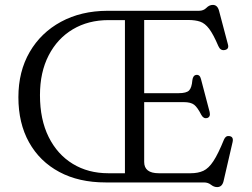

<svg xmlns="http://www.w3.org/2000/svg" viewBox="-20 -744 1028 783"><path d="M418 -700H791.5Q810 -700 821.8 -712Q833.5 -724 848 -724Q866.5 -724 873 -701L909.5 -563Q915 -543.5 896.5 -540Q879 -536.5 870.5 -556Q850 -604 833 -626.5Q816 -649 796 -655.8Q776 -662.5 747 -662.5H568V-364H708.5Q740 -364 751 -375Q762 -386 764.5 -417Q767 -436.5 780 -438.5Q795 -440.5 799.5 -422L835 -287Q839.5 -267 824.5 -262.5Q810 -259 801 -275.5Q785.5 -306 771.8 -316.8Q758 -327.5 729.5 -327.5H568V-83.5Q568 -37.5 627.5 -37.5H757.5Q788 -37.5 809.5 -47.5Q831 -57.5 850.2 -86.8Q869.5 -116 893.5 -175Q900.5 -191.5 915.5 -189Q933.5 -186.5 928.5 -164.5L891.5 -4.5Q885.5 19 865.5 19Q852.5 19 840.5 9.5Q828.5 0 811.5 0H411Q301.5 0 221.8 -42.8Q142 -85.5 98.5 -163.5Q55 -241.5 55 -347.5Q55 -452.5 101 -531.8Q147 -611 228.8 -655.2Q310.5 -699.5 418 -700ZM143 -356Q143 -256.5 178.5 -185.2Q214 -114 276.8 -75.8Q339.5 -37.5 421.5 -37.5H489.5V-662H422.5Q340 -662 277 -624.5Q214 -587 178.5 -518.2Q143 -449.5 143 -356Z"/></svg>

Font: Fraunces 9pt S050 Light
Style: Regular
Weight: 300
Version: Version 1.000; ttfautohint (v1.8.3)